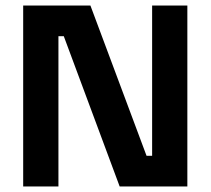

<svg xmlns="http://www.w3.org/2000/svg" viewBox="-20 -670 757 690"><path d="M63.3 0H190V-540H209.2L410 0H653.3V-650H526.7V-110H506.7L305 -650H63.3Z"/></svg>

Font: Familjen Grotesk GF
Style: Bold
Weight: 700
Designer: Anders Wikstroem, Jonas Baeckman, Matilda Gysing, Kristian Moeller
Foundry: Familjen STHLM AB
Version: Version 2.000; Beta; Release 4; Build 6